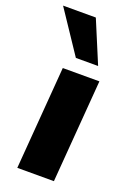

<svg xmlns="http://www.w3.org/2000/svg" viewBox="-174 -837 613 892"><g transform="rotate(20 132.5 -390.5)"><path d="M74 -508H255L215 0H34ZM-24 -781H138L225 -573H115Z"/></g></svg>

Font: Muli Black
Style: Italic
Weight: 900
Italic angle: -4.541°
Designer: Vernon Adams
Foundry: Vernon Adams
Version: Version 2.001